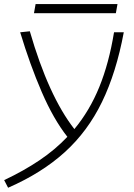

<svg xmlns="http://www.w3.org/2000/svg" viewBox="-40 -673 646 924"><path d="M-1 230.5 -20 193.8Q74.2 149.4 149.9 98.4Q225.6 47.4 284.2 -14.6Q217.3 -99.6 160.9 -230.2Q104.5 -360.8 57.1 -517.6L103.5 -522.5Q193.4 -211.4 317.9 -51.8Q391.6 -140.6 438 -254.6Q484.4 -368.7 508.8 -517.6H555.7Q519.5 -323.7 450.9 -182.4Q382.3 -41 271.7 59.3Q161.1 159.7 -1 230.5ZM123.5 -609.4 131.3 -653.3H525.4L517.6 -609.4Z"/></svg>

Font: Cascadia Code ExtraLight
Style: Italic
Weight: 200
Italic angle: -10°
Monospace: yes
Designer: Aaron Bell
Foundry: Saja Typeworks
Version: Version 2404.023; ttfautohint (v1.8.4)